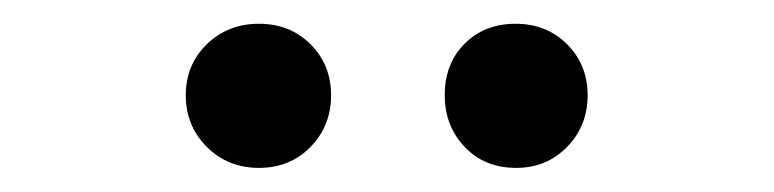

<svg xmlns="http://www.w3.org/2000/svg" viewBox="-20 -762 645 160"><path d="M134.8 -682.6Q134.8 -708 152.3 -725.1Q169.9 -742.2 195.8 -742.2Q221.7 -742.2 238.8 -725.1Q255.9 -708 255.9 -682.6Q255.9 -657.2 238.8 -639.6Q221.7 -622.1 195.8 -622.1Q169.9 -622.1 152.3 -639.6Q134.8 -657.2 134.8 -682.6ZM410.2 -622.1Q383.8 -622.1 367.2 -639.6Q350.6 -657.2 350.6 -682.6Q350.6 -709 367.2 -725.6Q383.8 -742.2 409.7 -742.2Q435.5 -742.2 452.6 -725.1Q469.7 -708 469.7 -682.6Q469.7 -657.2 452.6 -639.6Q435.5 -622.1 410.2 -622.1Z"/></svg>

Font: TaiwanPearl
Style: Regular
Weight: 400
Version: Version 2.102